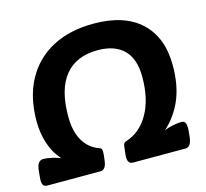

<svg xmlns="http://www.w3.org/2000/svg" viewBox="-103 -824 1009 941"><g transform="rotate(-15 401.0 -354.0)"><path d="M25 0Q7 0 2 -13Q-3 -26 0 -50L3 -81Q7 -131 39 -131Q57 -131 83 -125Q109 -119 125 -112Q88 -154 71.5 -207Q55 -260 55 -317Q55 -439 102.5 -526.5Q150 -614 238 -661Q326 -708 448 -708Q605 -708 688 -629.5Q771 -551 771 -411Q771 -309 740 -236.5Q709 -164 652 -113Q669 -120 694.5 -125.5Q720 -131 739 -131Q755 -131 760 -118.5Q765 -106 763 -81L760 -50Q755 0 725 0H459Q428 0 434 -50L437 -76Q438 -91 441 -99Q444 -107 454 -110Q526 -132 569 -206Q612 -280 612 -394Q612 -486 566 -531.5Q520 -577 434 -577Q325 -577 268 -507.5Q211 -438 211 -301Q211 -223 239.5 -175.5Q268 -128 320 -110Q329 -107 330.5 -100Q332 -93 331 -76L328 -50Q325 -23 316.5 -11.5Q308 0 293 0Z"/></g></svg>

Font: Asap Semi Expanded Semi Expanded Regular
Style: Bold Italic
Weight: 700
Width: 6
Italic angle: -6°
Designer: Pablo Cosgaya
Foundry: Omnibus-Type
Version: Version 3.001; ttfautohint (v1.8.4.7-5d5b)